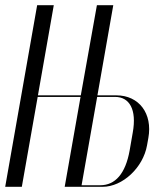

<svg xmlns="http://www.w3.org/2000/svg" viewBox="-27 -719 648 739"><path d="M116 -699 -7 0H57L118 -346H283L222 0H368C445 0 524 -74 539 -160L544 -188C561 -282 508 -352 421 -352H348L409 -699H346L284 -352H119L180 -699ZM472 -140C456 -50 416 -6 359 -6H287L347 -346H416C471 -346 500 -298 484 -209Z"/></svg>

Font: Moniqa Ita Display
Style: Italic
Weight: 400
Italic angle: -10°
Designer: Rajesh Rajput
Foundry: Rajesh Rajput
Version: Version 1.000